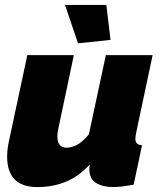

<svg xmlns="http://www.w3.org/2000/svg" viewBox="-20 -750 658 780"><path d="M132 10Q9 10 9 -114Q9 -129 11 -145.5Q13 -162 17 -180L91 -526H280L216 -223Q213 -208 213 -196Q213 -150 251 -150Q268 -150 290 -160Q312 -170 341 -204L410 -526H600L533 -210Q530 -195 530 -186Q530 -161 557 -160L523 0Q497 5 476.5 7.5Q456 10 441 10Q398 10 370.5 -6.5Q343 -23 343 -63Q343 -68 343.5 -72.5Q344 -77 345 -82Q300 -33 247 -11.5Q194 10 132 10ZM244 -730H412L429 -588L297 -574Z"/></svg>

Font: Raleway Black
Style: Italic
Weight: 900
Italic angle: -12°
Designer: Matt McInerney, Pablo Impallari, Rodrigo Fuenzalida
Foundry: Matt McInerney, Pablo Impallari, Rodrigo Fuenzalida
Version: Version 4.101;RELEASE